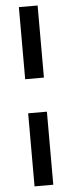

<svg xmlns="http://www.w3.org/2000/svg" viewBox="-62 -742 372 991"><g transform="rotate(-5 124.5 -246.5)"><path d="M75.7 -337.7V-711.2H172.8V-337.7ZM75.7 217.4V-161.1H172.8V217.4Z"/></g></svg>

Font: TitilliumWeb ExtraLight
Style: Regular
Weight: 400
Designer: Mohamed Gaber, Accademia di Belle Arti di Urbino and others
Foundry: Kief Type Foundry, Accademia di Belle Arti di Urbino and others
Version: Version 3.000; ttfautohint (v1.8.2)